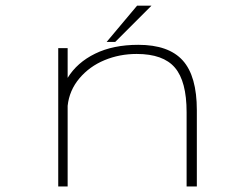

<svg xmlns="http://www.w3.org/2000/svg" viewBox="-20 -674 890 694"><path d="M365.5 -522.5 475.5 -653.5H527.5L396.5 -522.5ZM190.5 0V-500H224.5V-392.5Q258.5 -448 323.8 -480Q389 -512 480 -512Q589.5 -512 640.5 -455.5Q691.5 -399 691.5 -275.5V0H654.5V-268.5Q654.5 -380 612.2 -429.5Q570 -479 474 -479Q412 -479 357.8 -456.5Q303.5 -434 267 -390.8Q230.5 -347.5 224.5 -291.5V0Z"/></svg>

Font: League Mono Wide Thin
Style: Regular
Weight: 100
Width: 8
Designer: Tyler Finck
Foundry: The League of Moveable Type / Tyler Finck
Version: Version 2.210